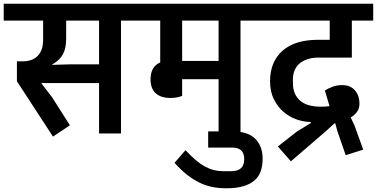

<svg xmlns="http://www.w3.org/2000/svg" viewBox="-40 -718 2028 1033"><path d="M51 -281V-388H83Q134 -388 163 -417.5Q192 -447 192 -504V-607H-20V-698H734V-607H611V0H493V-271H183V-269L240 -195L336 -44L245 17ZM241 -369 343 -372H493V-607H316V-511Q316 -458 298.5 -426Q281 -394 241 -371Z M876 -191Q826 -191 798 -216Q770 -241 770 -291Q770 -360 822 -382V-607H694V-698H1377V-607H1254V0H1136V-292H940V-202Q927 -197 912 -194Q897 -191 876 -191ZM940 -607V-390H1136V-607Z M1177 295Q1138 295 1102.5 288Q1067 281 1033 264.5Q999 248 966 222Q933 196 899 158L958 90Q988 122 1013.5 143.5Q1039 165 1063 178Q1087 191 1110.5 197Q1134 203 1160 203H1205Q1274 203 1274 138Q1274 76 1209 76H1080V-11H1212Q1293 -11 1333 28.5Q1373 68 1373 136Q1373 173 1363 202.5Q1353 232 1329.5 252.5Q1306 273 1268.5 284Q1231 295 1177 295Z M1455 70 1557 -10 1632 -56V-62H1629Q1594 -62 1555.5 -75.5Q1517 -89 1485.5 -116Q1454 -143 1433.5 -184Q1413 -225 1413 -281Q1413 -385 1479.5 -444.5Q1546 -504 1673 -504H1734V-607H1337V-698H1968V-607H1853V-408H1673Q1637 -408 1611 -398.5Q1585 -389 1568.5 -373.5Q1552 -358 1544 -337Q1536 -316 1536 -292V-270Q1536 -212 1573 -178Q1610 -144 1686 -144Q1715 -144 1733 -147L1708 -231Q1725 -242 1748.5 -251Q1772 -260 1801 -260Q1846 -260 1870 -231.5Q1894 -203 1894 -161Q1894 -136 1882 -118Q1870 -100 1847 -86L1868 -41L1914 87L1820 117L1775 -13L1764 -54H1759L1712 -11L1525 150Z"/></svg>

Font: IBM Plex Sans Devanagari SemiBold
Style: Regular
Weight: 600
Designer: Mike Abbink, Paul van der Laan, Pieter van Rosmalen, Erin McLaughlin
Foundry: Bold Monday
Version: Version 1.1